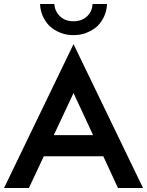

<svg xmlns="http://www.w3.org/2000/svg" viewBox="-30 -938 733 958"><path d="M336.9 -717.8Q423.8 -538.1 683.6 0Q652.3 0 558.6 0Q540 -39.1 485.4 -158.2Q411.1 -158.2 188.5 -158.2Q169.9 -118.2 114.3 0Q83 0 -9.8 0Q77.1 -179.7 336.9 -717.8ZM238.3 -263.7Q287.1 -263.7 434.6 -263.7Q410.2 -316.4 336.9 -473.6Q312.5 -421.9 238.3 -263.7ZM335.9 -762.7Q299.8 -762.7 269.5 -775.4Q240.2 -787.1 217.8 -807.6Q196.3 -829.1 183.6 -857.4Q170.9 -885.7 169.9 -918Q193.4 -918 241.2 -918Q243.2 -882.8 268.6 -857.4Q293.9 -832 336.9 -832Q378.9 -832 405.3 -857.4Q430.7 -882.8 431.6 -918Q456.1 -918 503.9 -918Q502.9 -885.7 490.2 -857.4Q477.5 -829.1 456.1 -807.6Q433.6 -787.1 403.3 -775.4Q401.4 -774.4 399.4 -773.4Q371.1 -762.7 335.9 -762.7Z"/></svg>

Font: SSportsD
Style: Medium
Weight: 400
Designer: Swiss Typefaces
Version: Version 1.000